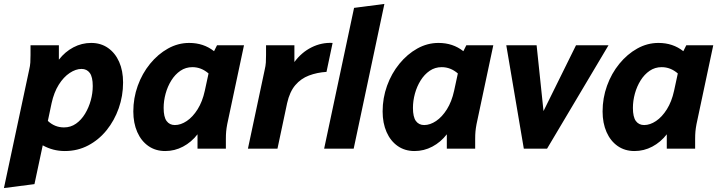

<svg xmlns="http://www.w3.org/2000/svg" viewBox="-57 -755 3656 975"><path d="M-37 200 91 -400Q96 -421 97 -437.5Q98 -454 98 -476V-525H242V-452Q273 -492 315.5 -514.5Q358 -537 406 -537Q455 -537 491.5 -511.5Q528 -486 548 -441Q568 -396 568 -336Q568 -268 546 -205.5Q524 -143 484.5 -94Q445 -45 391 -16.5Q337 12 272 12Q212 12 160 -17L118 180ZM205 -231 186 -141Q221 -108 268 -108Q302 -108 329 -127Q356 -146 375 -177.5Q394 -209 404 -245.5Q414 -282 414 -318Q414 -364 399 -384.5Q384 -405 357 -405Q328 -405 297 -384.5Q266 -364 241.5 -325Q217 -286 205 -231Z M620 -189Q620 -257 642.5 -319.5Q665 -382 705 -431Q745 -480 796 -508.5Q847 -537 904 -537Q977 -537 1030 -495L1045 -525H1182L1097 -125Q1093 -104 1091.5 -87.5Q1090 -71 1090 -49V0H946V-73Q915 -33 872.5 -10.5Q830 12 782 12Q733 12 696.5 -13.5Q660 -39 640 -84.5Q620 -130 620 -189ZM774 -207Q774 -161 789 -140.5Q804 -120 831 -120Q861 -120 891.5 -140.5Q922 -161 946.5 -200Q971 -239 983 -294L1002 -382Q965 -414 920 -414Q886 -414 859 -395.5Q832 -377 813 -346.5Q794 -316 784 -279.5Q774 -243 774 -207Z M1202 0 1287 -400Q1292 -421 1293 -437.5Q1294 -454 1294 -476V-525H1438V-440Q1474 -489 1525 -514.5Q1576 -540 1632 -537L1601 -390Q1553 -387 1512 -371.5Q1471 -356 1442.5 -322.5Q1414 -289 1401 -231L1352 0Z M1589 0 1741 -715 1895 -735 1739 0Z M1886 -189Q1886 -257 1908.5 -319.5Q1931 -382 1971 -431Q2011 -480 2062 -508.5Q2113 -537 2170 -537Q2243 -537 2296 -495L2311 -525H2448L2363 -125Q2359 -104 2357.5 -87.5Q2356 -71 2356 -49V0H2212V-73Q2181 -33 2138.5 -10.5Q2096 12 2048 12Q1999 12 1962.5 -13.5Q1926 -39 1906 -84.5Q1886 -130 1886 -189ZM2040 -207Q2040 -161 2055 -140.5Q2070 -120 2097 -120Q2127 -120 2157.5 -140.5Q2188 -161 2212.5 -200Q2237 -239 2249 -294L2268 -382Q2231 -414 2186 -414Q2152 -414 2125 -395.5Q2098 -377 2079 -346.5Q2060 -316 2050 -279.5Q2040 -243 2040 -207Z M2514 -525H2668L2703 -191L2868 -525H3033L2721 0H2603Z M3003 -189Q3003 -257 3025.5 -319.5Q3048 -382 3088 -431Q3128 -480 3179 -508.5Q3230 -537 3287 -537Q3360 -537 3413 -495L3428 -525H3565L3480 -125Q3476 -104 3474.5 -87.5Q3473 -71 3473 -49V0H3329V-73Q3298 -33 3255.5 -10.5Q3213 12 3165 12Q3116 12 3079.5 -13.5Q3043 -39 3023 -84.5Q3003 -130 3003 -189ZM3157 -207Q3157 -161 3172 -140.5Q3187 -120 3214 -120Q3244 -120 3274.5 -140.5Q3305 -161 3329.5 -200Q3354 -239 3366 -294L3385 -382Q3348 -414 3303 -414Q3269 -414 3242 -395.5Q3215 -377 3196 -346.5Q3177 -316 3167 -279.5Q3157 -243 3157 -207Z"/></svg>

Font: Radio Canada
Style: Bold Italic
Weight: 700
Italic angle: -12°
Designer: Charles Daoud, Etienne Aubert Bonn, Alexandre Saumier Demers, Jacques Le Bailly
Foundry: Radio-Canada
Version: Version 2.104; ttfautohint (v1.8.4.7-5d5b);gftools[0.9.28.de